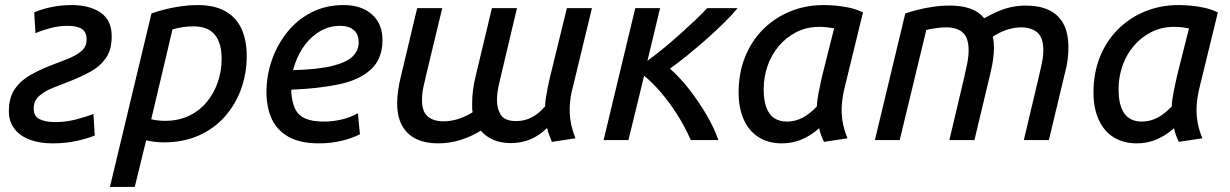

<svg xmlns="http://www.w3.org/2000/svg" viewBox="-20 -553 4854 758"><path d="M187 13Q137 13 98 -1.5Q59 -16 37 -44.5Q15 -73 15 -114Q15 -169 39.5 -203Q64 -237 102 -258Q140 -279 179 -294Q216 -308 248.5 -321Q281 -334 301.5 -351.5Q322 -369 322 -397Q322 -426 303.5 -438.5Q285 -451 247 -451Q213 -451 180.5 -442.5Q148 -434 120 -422L115 -504Q144 -517 183 -525Q222 -533 263 -533Q334 -533 377.5 -503Q421 -473 421 -410Q421 -356 397.5 -323Q374 -290 337 -270Q300 -250 260 -234Q223 -220 189.5 -206.5Q156 -193 134.5 -174Q113 -155 113 -125Q113 -94 136.5 -82.5Q160 -71 198 -71Q240 -71 280.5 -81.5Q321 -92 349 -103L354 -18Q328 -7 284 3Q240 13 187 13Z M414 185 578 -500Q606 -510 635.5 -517Q665 -524 696.5 -528.5Q728 -533 760 -533Q827 -533 870 -508.5Q913 -484 933.5 -439Q954 -394 954 -332Q954 -262 931.5 -200.5Q909 -139 866.5 -91.5Q824 -44 763.5 -17.5Q703 9 627 9Q609 9 591.5 7Q574 5 557 1L512 185ZM632 -76Q685 -76 726.5 -96Q768 -116 796.5 -150.5Q825 -185 840 -229Q855 -273 855 -321Q855 -383 828 -416Q801 -449 743 -449Q723 -449 702.5 -446Q682 -443 661 -437L577 -82Q590 -79 604 -77.5Q618 -76 632 -76Z M1240 13Q1164 13 1118 -13.5Q1072 -40 1052 -85.5Q1032 -131 1032 -189Q1032 -254 1053 -315Q1074 -376 1113.5 -425.5Q1153 -475 1209.5 -504Q1266 -533 1337 -533Q1407 -533 1448.5 -496Q1490 -459 1490 -395Q1490 -321 1444.5 -279Q1399 -237 1317.5 -220Q1236 -203 1130 -199Q1130 -196 1130 -193Q1130 -190 1130 -188Q1133 -149 1145 -123.5Q1157 -98 1184.5 -85.5Q1212 -73 1259 -73Q1293 -73 1328 -81Q1363 -89 1393 -106L1401 -23Q1370 -7 1328 3Q1286 13 1240 13ZM1137 -276Q1239 -279 1295 -293.5Q1351 -308 1373.5 -331.5Q1396 -355 1396 -385Q1396 -418 1376.5 -434.5Q1357 -451 1323 -451Q1278 -451 1240 -427.5Q1202 -404 1175.5 -364Q1149 -324 1137 -276Z M1709 13Q1660 13 1624 -4Q1588 -21 1568 -56Q1548 -91 1548 -146Q1548 -171 1552 -198Q1556 -225 1563 -253L1627 -521H1726L1666 -272Q1660 -246 1653 -216Q1646 -186 1646 -158Q1646 -112 1669 -93Q1692 -74 1731 -74Q1762 -74 1792.5 -84.5Q1823 -95 1846 -110Q1844 -119 1844 -128Q1844 -137 1844 -146Q1844 -171 1847.5 -198Q1851 -225 1858 -253L1922 -521H2021L1962 -272Q1956 -246 1949 -216Q1942 -186 1942 -158Q1942 -123 1957.5 -99Q1973 -75 2019 -75Q2051 -75 2079 -89.5Q2107 -104 2132 -133Q2132 -146 2135 -166Q2138 -186 2142.5 -208Q2147 -230 2151 -247L2218 -521H2317L2243 -215Q2236 -190 2232.5 -166.5Q2229 -143 2229 -121Q2229 -92 2234.5 -64.5Q2240 -37 2252 -7L2159 7Q2154 -5 2148.5 -19Q2143 -33 2140 -48Q2110 -18 2074 -3Q2038 12 1997 12Q1957 12 1927.5 -1Q1898 -14 1878 -37Q1841 -14 1798 -0.5Q1755 13 1709 13Z M2363 0 2488 -521H2586L2536 -313Q2569 -337 2603.5 -365.5Q2638 -394 2670 -423Q2702 -452 2729 -477.5Q2756 -503 2772 -521H2892Q2870 -494 2837.5 -462Q2805 -430 2767.5 -397Q2730 -364 2693 -334Q2656 -304 2625 -282Q2664 -248 2702 -199Q2740 -150 2770.5 -97.5Q2801 -45 2816 0H2707Q2685 -51 2655 -98.5Q2625 -146 2591 -186Q2557 -226 2523 -254L2461 0Z M3067 13Q3015 13 2976.5 -10.5Q2938 -34 2917 -79.5Q2896 -125 2896 -188Q2896 -264 2921 -327Q2946 -390 2991.5 -436Q3037 -482 3098.5 -507.5Q3160 -533 3233 -533Q3251 -533 3276.5 -531Q3302 -529 3331 -523Q3360 -517 3387 -504L3315 -209Q3306 -173 3303.5 -139.5Q3301 -106 3306.5 -73Q3312 -40 3326 -7L3233 7Q3227 -5 3222 -18.5Q3217 -32 3214 -47Q3182 -18 3145 -2.5Q3108 13 3067 13ZM3086 -73Q3119 -73 3148 -88Q3177 -103 3205 -133Q3206 -159 3212.5 -191Q3219 -223 3225 -250L3273 -441Q3257 -444 3243.5 -445.5Q3230 -447 3215 -447Q3165 -447 3124.5 -426.5Q3084 -406 3054.5 -371Q3025 -336 3010 -292Q2995 -248 2995 -201Q2995 -156 3006 -127.5Q3017 -99 3037.5 -86Q3058 -73 3086 -73Z M3434 0 3554 -500Q3575 -507 3602 -514Q3629 -521 3662 -526Q3695 -531 3731 -531Q3775 -531 3809 -519.5Q3843 -508 3866 -481Q3911 -507 3949.5 -519Q3988 -531 4029 -531Q4082 -531 4119.5 -514Q4157 -497 4177.5 -460.5Q4198 -424 4198 -365Q4198 -342 4195 -317.5Q4192 -293 4185 -268L4121 0H4022L4081 -249Q4087 -275 4093 -302.5Q4099 -330 4099 -355Q4099 -404 4075.5 -424.5Q4052 -445 4010 -445Q3989 -445 3961.5 -437.5Q3934 -430 3900 -409Q3902 -398 3903 -387Q3904 -376 3904 -365Q3904 -342 3900.5 -317.5Q3897 -293 3891 -268L3827 0H3728L3787 -249Q3793 -275 3798.5 -302.5Q3804 -330 3804 -355Q3804 -404 3781 -424.5Q3758 -445 3716 -445Q3696 -445 3676 -442Q3656 -439 3637 -435L3532 0Z M4468 13Q4416 13 4377.5 -10.5Q4339 -34 4318 -79.5Q4297 -125 4297 -188Q4297 -264 4322 -327Q4347 -390 4392.5 -436Q4438 -482 4499.5 -507.5Q4561 -533 4634 -533Q4652 -533 4677.5 -531Q4703 -529 4732 -523Q4761 -517 4788 -504L4716 -209Q4707 -173 4704.5 -139.5Q4702 -106 4707.5 -73Q4713 -40 4727 -7L4634 7Q4628 -5 4623 -18.5Q4618 -32 4615 -47Q4583 -18 4546 -2.5Q4509 13 4468 13ZM4487 -73Q4520 -73 4549 -88Q4578 -103 4606 -133Q4607 -159 4613.5 -191Q4620 -223 4626 -250L4674 -441Q4658 -444 4644.5 -445.5Q4631 -447 4616 -447Q4566 -447 4525.5 -426.5Q4485 -406 4455.5 -371Q4426 -336 4411 -292Q4396 -248 4396 -201Q4396 -156 4407 -127.5Q4418 -99 4438.5 -86Q4459 -73 4487 -73Z"/></svg>

Font: Ubuntu Sans Medium
Style: Italic
Weight: 500
Italic angle: -13.5°
Designer: Dalton Maag Ltd
Foundry: Dalton Maag Ltd
Version: Version 1.006